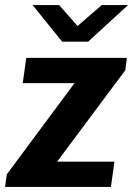

<svg xmlns="http://www.w3.org/2000/svg" viewBox="-20 -740 527 760"><path d="M109 -720 226 -575H329C388 -630 438 -675 487 -720H383L287 -637L214 -720ZM0 0H419L433 -100H206L476 -462L482 -511H84L70 -411H275L7 -50Z"/></svg>

Font: Chivo
Style: Bold Italic
Weight: 700
Italic angle: -8°
Designer: Hector Gatti
Foundry: Omnibus-Type
Version: Version 1.003;PS 001.003;hotconv 1.0.70;makeotf.lib2.5.58329